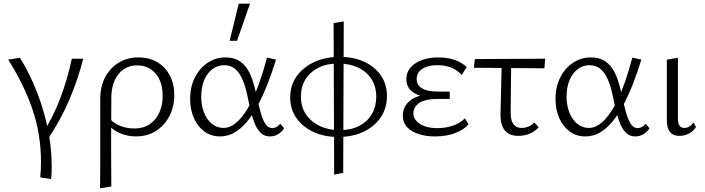

<svg xmlns="http://www.w3.org/2000/svg" viewBox="-20 -731 3818 1040"><path d="M257 239 198 230Q200 209 201 188Q202 167 202 146Q202 -5 155 -141Q108 -277 24 -408L88 -418Q126 -357 157.5 -286.5Q189 -216 212 -140Q235 -64 247.5 14Q260 92 260 168Q260 186 259.5 203.5Q259 221 257 239ZM369 -413H431Q402 -300 355 -189.5Q308 -79 237 26L204 4Q268 -96 307 -200Q346 -304 369 -413Z M522 289Q523 228 523 166.5Q523 105 523 44Q523 -17 523 -76.5Q523 -136 523 -195Q523 -264 550.5 -314.5Q578 -365 624.5 -392.5Q671 -420 729 -420Q788 -420 831.5 -394.5Q875 -369 899.5 -323Q924 -277 924 -215Q924 -153 897.5 -102Q871 -51 824.5 -21.5Q778 8 716 8Q669 8 626.5 -11Q584 -30 561 -64L578 -85Q600 -60 635.5 -47.5Q671 -35 707 -35Q756 -35 790.5 -58Q825 -81 843 -121Q861 -161 861 -211Q861 -289 822.5 -333Q784 -377 723 -377Q682 -377 651 -356.5Q620 -336 602 -297.5Q584 -259 583 -205Q583 -144 582.5 -91Q582 -38 582 9.5Q582 57 582 101.5Q582 146 582.5 189.5Q583 233 583 279Z M1172 8Q1123 8 1086.5 -19Q1050 -46 1030 -92Q1010 -138 1010 -195Q1010 -262 1036.5 -313Q1063 -364 1106.5 -392Q1150 -420 1201 -420Q1242 -420 1270 -404.5Q1298 -389 1316.5 -362Q1335 -335 1347 -299Q1359 -263 1368 -222Q1380 -165 1391.5 -123.5Q1403 -82 1418 -59.5Q1433 -37 1455 -37Q1466 -37 1477.5 -43Q1489 -49 1498 -61L1519 -36Q1508 -18 1487.5 -5Q1467 8 1442 8Q1414 8 1394.5 -9.5Q1375 -27 1362 -56.5Q1349 -86 1339.5 -124Q1330 -162 1322 -203Q1312 -255 1296 -294.5Q1280 -334 1255.5 -356Q1231 -378 1193 -378Q1161 -378 1132.5 -358Q1104 -338 1087 -299.5Q1070 -261 1070 -206Q1070 -159 1085.5 -120.5Q1101 -82 1128.5 -60Q1156 -38 1191 -38Q1219 -38 1245 -55.5Q1271 -73 1296 -105.5Q1321 -138 1344 -185Q1367 -232 1387.5 -291Q1408 -350 1426 -419L1475 -408Q1453 -336 1428 -273Q1403 -210 1375 -158Q1347 -106 1315.5 -69Q1284 -32 1248.5 -12Q1213 8 1172 8ZM1224 -510 1273 -711H1334L1264 -510Z M1812 11Q1737 11 1678.5 -16Q1620 -43 1586 -91Q1552 -139 1552 -203Q1552 -269 1587 -318Q1622 -367 1682.5 -395Q1743 -423 1820 -423Q1895 -423 1952.5 -396.5Q2010 -370 2043 -322.5Q2076 -275 2076 -211Q2076 -145 2042 -95Q2008 -45 1948.5 -17Q1889 11 1812 11ZM1790 215 1787 -606 1842 -615 1839 205ZM1819 -26Q1882 -26 1926.5 -49.5Q1971 -73 1994.5 -113.5Q2018 -154 2018 -206Q2018 -263 1991.5 -303.5Q1965 -344 1918.5 -365.5Q1872 -387 1812 -387Q1750 -387 1704.5 -364Q1659 -341 1634.5 -301Q1610 -261 1610 -208Q1610 -151 1638 -110.5Q1666 -70 1713 -48Q1760 -26 1819 -26Z M2334 8Q2288 8 2248.5 -4.5Q2209 -17 2185.5 -42Q2162 -67 2162 -105Q2162 -159 2208 -191Q2254 -223 2344 -223V-202Q2296 -202 2259.5 -212Q2223 -222 2202 -244.5Q2181 -267 2181 -301Q2181 -339 2203.5 -365Q2226 -391 2265 -405.5Q2304 -420 2353 -420Q2405 -420 2443 -406.5Q2481 -393 2508 -368L2481 -325Q2459 -350 2426 -364Q2393 -378 2347 -378Q2318 -378 2293 -370Q2268 -362 2252.5 -345.5Q2237 -329 2237 -303Q2237 -269 2266.5 -252Q2296 -235 2352 -235H2416V-195H2352Q2282 -195 2250.5 -173Q2219 -151 2219 -117Q2219 -94 2236 -75.5Q2253 -57 2281.5 -47Q2310 -37 2347 -37Q2395 -37 2434 -50.5Q2473 -64 2498 -90L2518 -58Q2496 -31 2449 -11.5Q2402 8 2334 8Z M2547 -364 2552 -411 2933 -413 2929 -361ZM2691 -108 2698 -408H2749L2746 -117Q2746 -98 2751 -80Q2756 -62 2769 -50Q2782 -38 2806 -38Q2824 -38 2842.5 -45.5Q2861 -53 2874 -68L2898 -42Q2881 -22 2852.5 -8.5Q2824 5 2788 5Q2758 5 2738.5 -5.5Q2719 -16 2708.5 -33Q2698 -50 2694.5 -70Q2691 -90 2691 -108Z M3151 8Q3102 8 3065.5 -19Q3029 -46 3009 -92Q2989 -138 2989 -195Q2989 -262 3015.5 -313Q3042 -364 3085.5 -392Q3129 -420 3180 -420Q3221 -420 3249 -404.5Q3277 -389 3295.5 -362Q3314 -335 3326 -299Q3338 -263 3347 -222Q3359 -165 3370.5 -123.5Q3382 -82 3397 -59.5Q3412 -37 3434 -37Q3445 -37 3456.5 -43Q3468 -49 3477 -61L3498 -36Q3487 -18 3466.5 -5Q3446 8 3421 8Q3393 8 3373.5 -9.5Q3354 -27 3341 -56.5Q3328 -86 3318.5 -124Q3309 -162 3301 -203Q3291 -255 3275 -294.5Q3259 -334 3234.5 -356Q3210 -378 3172 -378Q3140 -378 3111.5 -358Q3083 -338 3066 -299.5Q3049 -261 3049 -206Q3049 -159 3064.5 -120.5Q3080 -82 3107.5 -60Q3135 -38 3170 -38Q3198 -38 3224 -55.5Q3250 -73 3275 -105.5Q3300 -138 3323 -185Q3346 -232 3366.5 -291Q3387 -350 3405 -419L3454 -408Q3432 -336 3407 -273Q3382 -210 3354 -158Q3326 -106 3294.5 -69Q3263 -32 3227.5 -12Q3192 8 3151 8Z M3659 5Q3626 5 3609 -16.5Q3592 -38 3592 -79V-408L3652 -418V-88Q3652 -63 3660.5 -50.5Q3669 -38 3687 -38Q3701 -38 3714 -45.5Q3727 -53 3737 -68L3750 -43Q3737 -22 3713 -8.5Q3689 5 3659 5Z"/></svg>

Font: Ysabeau Office Light
Style: Regular
Weight: 300
Designer: Christian Thalmann (Catharsis Fonts)
Version: Version 2.001;gftools[0.9.30]; featfreeze: tnum,lnum,ss02